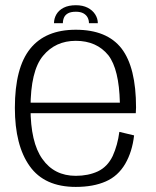

<svg xmlns="http://www.w3.org/2000/svg" viewBox="-20 -712 599 736"><path d="M270.5 4.5V-38Q188 -38 142.5 -102.5Q97 -166 97 -298Q97 -440.5 145 -498Q192.5 -555.5 270.5 -555.5Q350.5 -555.5 395.5 -500Q436.5 -446.5 439.5 -318.5H88.5V-278H500.5Q501.5 -289 501.5 -300Q501.5 -453.5 446 -526Q390 -598 270.5 -598Q154.5 -598 96 -525.5Q37 -452.5 37 -298.5Q37 -154.5 94 -75Q150.5 4.5 270.5 4.5ZM270.5 -38V4.5Q338 4.5 385.5 -16.5Q432.5 -37 460 -84Q487 -130.5 494 -193L437.5 -206.5Q431 -156 412 -114Q392 -72.5 355 -55Q318 -38 270.5 -38ZM271 -692Q243 -692 224.2 -682.5Q205.5 -673 196.2 -657Q187 -641 187 -623H221Q221 -635 225.5 -645Q230 -655 240.8 -661Q251.5 -667 271 -667Q288.5 -667 299.5 -661Q310.5 -655 315.8 -645Q321 -635 321 -623H355Q355 -641 344.8 -657Q334.5 -673 315.8 -682.5Q297 -692 271 -692Z"/></svg>

Font: Anybody Thin Light
Style: Regular
Weight: 300
Version: Version 1.113;gftools[0.9.25]